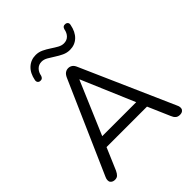

<svg xmlns="http://www.w3.org/2000/svg" viewBox="-251 -1075 1231 1231"><g transform="rotate(-45 364.5 -459.0)"><path d="M364 -609 211 -249H519L366 -609ZM72 7Q56 7 46.5 -0.5Q37 -8 36 -15.5Q35 -23 35 -25Q35 -36 41 -49L316 -675Q325 -695 337.5 -703.5Q350 -712 365 -712Q380 -712 392.5 -703.5Q405 -695 413 -675L689 -49Q696 -36 696 -24Q696 -22 695 -14.5Q694 -7 685 0Q676 7 660 7Q642 7 631 -2.5Q620 -12 613 -30L548 -180H181L117 -30Q108 -11 98 -2Q88 7 72 7ZM182 -780Q171 -780 164.5 -787.5Q158 -795 160 -808Q170 -861 201.5 -890Q233 -919 277 -919Q304 -919 328 -907.5Q352 -896 374.5 -881Q397 -866 417.5 -854.5Q438 -843 458 -843Q485 -843 502 -860Q519 -877 524 -905Q527 -916 533.5 -921Q540 -926 550 -925Q561 -925 568 -917.5Q575 -910 572 -897Q562 -844 531.5 -815Q501 -786 456 -786Q429 -786 404.5 -797.5Q380 -809 358 -823.5Q336 -838 315 -850Q294 -862 274 -862Q248 -862 230.5 -845Q213 -828 208 -800Q205 -790 198.5 -784.5Q192 -779 182 -780Z"/></g></svg>

Font: Nunito
Style: Regular
Weight: 400
Designer: Vernon Adams
Foundry: Vernon Adams
Version: Version 3.602